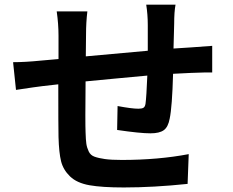

<svg xmlns="http://www.w3.org/2000/svg" viewBox="-20 -786 1017 838"><path d="M746.1 -765.6Q740.2 -734.4 740.2 -681.6L737.3 -574.2Q794.9 -578.1 813.5 -579.1Q899.4 -585 906.2 -585.9V-469.7Q888.7 -470.7 813.5 -467.8Q752 -464.8 735.4 -463.9Q731.4 -319.3 720.7 -268.6Q713.9 -231.4 694.8 -217.8Q675.8 -204.1 636.7 -204.1Q590.8 -204.1 491.2 -218.8L493.2 -323.2Q555.7 -311.5 584 -311.5Q599.6 -311.5 606.4 -315.9Q613.3 -320.3 615.2 -334Q619.1 -362.3 623 -456.1Q574.2 -452.1 481 -442.9Q387.7 -433.6 353.5 -430.7Q351.6 -249 353.5 -208Q354.5 -174.8 356.9 -158.2Q359.4 -141.6 367.2 -125Q375 -108.4 392.6 -102.1Q410.2 -95.7 438 -91.8Q465.8 -87.9 511.7 -87.9Q669.9 -87.9 803.7 -113.3L798.8 16.6Q649.4 32.2 520.5 32.2Q425.8 32.2 370.6 22.5Q315.4 12.7 285.6 -16.1Q255.9 -44.9 246.6 -82Q237.3 -119.1 235.4 -188.5Q234.4 -230.5 234.4 -418L166 -410.2Q139.6 -407.2 49.8 -393.6L37.1 -514.6Q89.8 -514.6 158.2 -521.5Q159.2 -521.5 235.4 -528.3V-629.9Q235.4 -681.6 227.5 -736.3H361.3Q355.5 -687.5 355.5 -635.7Q355.5 -579.1 354.5 -540Q502 -553.7 625 -564.5V-676.8Q625 -722.7 618.2 -765.6Z"/></svg>

Font: Min Sans Bold
Style: Regular
Weight: 700
Designer: Jinseong-Kim, NotoSansCJK, Nunito
Foundry: Jinseong-Kim
Version: Version 1.400;Glyphs 3.1.2 (3151)